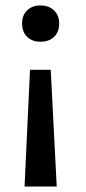

<svg xmlns="http://www.w3.org/2000/svg" viewBox="-20 -489 315 704"><path d="M197 -403Q197 -372 178.5 -354Q160 -336 128 -336Q98 -336 79.5 -354Q61 -372 61 -403Q61 -433 79.5 -451Q98 -469 128 -469Q159 -469 178 -451Q197 -433 197 -403ZM188 195H70L90 -233H166Z"/></svg>

Font: Ysabeau Infant Semibold
Style: Regular
Weight: 600
Designer: Christian Thalmann (Catharsis Fonts)
Version: Version 0.003